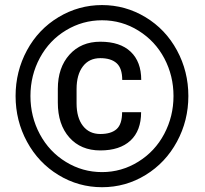

<svg xmlns="http://www.w3.org/2000/svg" viewBox="-20 -741 823 770"><path d="M545.9 -291Q545.9 -216.8 503.2 -177.2Q460.4 -137.7 382.3 -137.7Q304.2 -137.7 258.1 -189.7Q211.9 -241.7 211.9 -329.6V-384.8Q211.9 -469.7 258.5 -521.7Q305.2 -573.7 382.3 -573.7Q461.9 -573.7 504.2 -533.4Q546.4 -493.2 546.4 -420.4H470.2Q470.2 -467.3 447.8 -487.5Q425.3 -507.8 382.3 -507.8Q337.4 -507.8 312.3 -474.6Q287.1 -441.4 287.1 -383.8V-326.7Q287.1 -269 312.5 -236.3Q337.9 -203.6 382.3 -203.6Q425.8 -203.6 447.8 -223.4Q469.7 -243.2 469.7 -291ZM675.8 -356Q675.8 -437 639.2 -506.6Q602.5 -576.2 535.6 -617.9Q468.8 -659.7 389.2 -659.7Q311.5 -659.7 244.9 -619.6Q178.2 -579.6 140.1 -509.3Q102.1 -439 102.1 -356Q102.1 -272.9 139.9 -202.6Q177.7 -132.3 244.4 -91.6Q311 -50.8 389.2 -50.8Q467.3 -50.8 534.4 -92.3Q601.6 -133.8 638.7 -204.1Q675.8 -274.4 675.8 -356ZM42.5 -356Q42.5 -454.6 88.1 -539.1Q133.8 -623.5 214.6 -672.1Q295.4 -720.7 389.2 -720.7Q482.9 -720.7 563.5 -672.1Q644 -623.5 689.7 -539.1Q735.4 -454.6 735.4 -356Q735.4 -257.3 689.7 -172.9Q644 -88.4 564 -39.3Q483.9 9.8 389.2 9.8Q294.9 9.8 214.6 -39.1Q134.3 -87.9 88.4 -172.4Q42.5 -256.8 42.5 -356Z"/></svg>

Font: Shabnam Medium FD
Style: Medium-FD
Weight: 500
Foundry: DejaVu fonts team - Redesigned by Saber Rastikerdar - Based on Vazir font
Version: Version 5.0.0